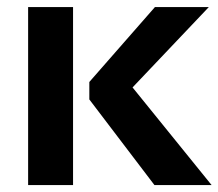

<svg xmlns="http://www.w3.org/2000/svg" viewBox="-20 -533 629 553"><path d="M581.5 -512.7 361.8 -281.2 589.4 0H424.8L237.3 -246.6V-296.9L426.3 -512.7ZM61 0V-512.7H190.4V0Z"/></svg>

Font: SansationBold
Style: Bold
Weight: 700
Designer: Bernd Montag
Version: Version 1.301